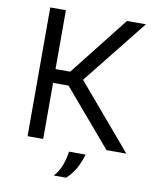

<svg xmlns="http://www.w3.org/2000/svg" viewBox="-95 -773 837 1028"><g transform="rotate(10 323.5 -258.5)"><path d="M523 0 263 -305H142L153 -380H259L511 -700H614L334 -349L631 0ZM94 0V-700H179V0ZM269 183Q296 152 309 116.5Q322 81 327 43H417Q407 80 388 116Q369 152 336 183Z"/></g></svg>

Font: REM Light
Style: Regular
Weight: 300
Designer: Octavio Pardo
Foundry: Ashler Design
Version: Version 1.005;gftools[0.9.28]